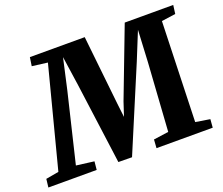

<svg xmlns="http://www.w3.org/2000/svg" viewBox="-163 -925 1286 1107"><g transform="rotate(-20 479.5 -371.0)"><path d="M-42.5 0 -36.5 -51 42.5 -65 201.5 -678 106.5 -690 114.5 -743H451L496.5 -318.5L506.5 -233.5L534.5 -318.5L696.5 -743H994L987 -690L901 -678L882 -65L970 -51L966 0H621L624.5 -52L716.5 -65L744 -483L754 -678L684.5 -507L470.5 1L387 0L320.5 -495L294 -677.5L252 -490L150 -65L259 -51L254 0Z"/></g></svg>

Font: Merriweather 20pt Black
Style: Italic
Weight: 900
Italic angle: -7.8°
Version: Version 2.101